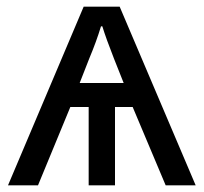

<svg xmlns="http://www.w3.org/2000/svg" viewBox="-20 -556 612 576"><path d="M339 -536 567 0H477L378 -235H325V0H246V-235H191L94 0H4L231 -536ZM287 -477H283Q269 -431 248 -381L219 -307H351L322 -380Q298 -441 287 -477Z"/></svg>

Font: Noto IKEA Simplified Chinese
Style: Regular
Weight: 400
Designer: Monotype Design Team
Foundry: Monotype Imaging Inc.
Version: Version 1.100